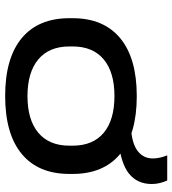

<svg xmlns="http://www.w3.org/2000/svg" viewBox="18 -671 668 744"><g transform="rotate(90 352.0 -299.0)"><path d="M352 15Q205 15 127.8 -49.2Q50.5 -113.5 50.5 -234V-246.5Q50.5 -366.5 128 -430.8Q205.5 -495 352.5 -495Q499 -495 576.5 -430.8Q654 -366.5 654 -246.5V-234Q654 -113.5 576.5 -49.2Q499 15 352 15ZM352.5 -71.5Q444.5 -71.5 494.5 -113.5Q544.5 -155.5 544.5 -234V-246.5Q544.5 -325 494.8 -366.8Q445 -408.5 352 -408.5Q260 -408.5 210 -366.8Q160 -325 160 -246.5V-234Q160 -155.5 210 -113.5Q260 -71.5 352.5 -71.5ZM524.5 -424 497 -474.5Q544.5 -480.5 569.2 -501.8Q594 -523 594 -557.5Q594 -572 590.5 -586.2Q587 -600.5 582 -613H679.5Q685 -600.5 689 -585.5Q693 -570.5 693 -553Q693 -497 652.8 -464.8Q612.5 -432.5 524.5 -424Z"/></g></svg>

Font: Anek Latin Expanded Medium
Style: Regular
Weight: 500
Width: 7
Designer: Yesha Goshar
Foundry: Ek Type
Version: Version 1.003